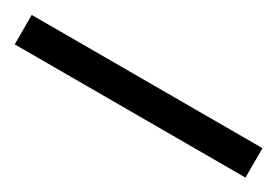

<svg xmlns="http://www.w3.org/2000/svg" viewBox="-14 -98 514 356"><g transform="rotate(30 243.0 80.5)"><path d="M-4 49H490V112H-4Z"/></g></svg>

Font: Taviraj
Style: Bold
Weight: 700
Designer: Katatrad Team
Foundry: CadsonDemak
Version: Version 1.001